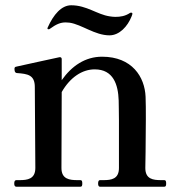

<svg xmlns="http://www.w3.org/2000/svg" viewBox="-20 -708 681 728"><path d="M164 -597C165 -597 167 -597 168 -598C194 -617 210 -623 229 -623C234 -623 239 -622 244 -622C290 -615 340 -574 395 -574C433 -574 464 -608 479 -646C481 -651 482 -654 482 -656C482 -659 480 -660 477 -660C476 -660 475 -660 473 -659C455 -647 437 -644 417 -644C410 -644 403 -645 396 -646C348 -653 309 -688 250 -688C213 -688 183 -653 161 -604C160 -602 160 -601 160 -600C160 -598 161 -597 164 -597ZM591 -25C560 -25 531 -29 531 -71C531 -71 533 -172 533 -256C533 -289 533 -320 532 -341C529 -416 481 -493 367 -493C303 -493 252 -458 214 -404V-484C214 -489 211 -492 205 -491C174 -484 70 -462 45 -456C41 -455 38 -455 36 -452C35 -451 35 -449 35 -447C35 -442 35 -432 44 -431C85 -428 112 -424 112 -378L114 -71C114 -29 84 -25 54 -25H42C36 -25 34 -20 34 -12C34 -5 36 0 42 0H285C291 0 292 -5 292 -12C292 -20 291 -25 285 -25H274C243 -25 213 -29 213 -71L214 -359C246 -415 292 -445 339 -445C410 -445 428 -387 430 -327C430 -312 431 -283 431 -251V-71C431 -29 402 -25 372 -25H359C354 -25 352 -20 352 -12C352 -5 354 0 359 0H603C609 0 610 -5 610 -12C610 -20 609 -25 603 -25Z"/></svg>

Font: Shippori Mincho OTF SemiBold
Style: Regular
Weight: 600
Designer: FONTDASU
Foundry: FONTDASU / Google Inc. / but / Adobe
Version: Version 3.300;hotconv 1.0.109;makeotfexe 2.5.65596